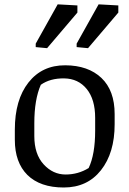

<svg xmlns="http://www.w3.org/2000/svg" viewBox="-20 -835 584 866"><path d="M409.2 -303.7Q409.2 -386.7 371.1 -433.6Q333 -480.5 269.5 -481.4Q206.5 -482.4 164.1 -452.6Q134.8 -386.2 134.8 -279.3V-221.2Q134.8 -139.6 176.8 -93.8Q218.8 -47.9 275.9 -47.9Q332.5 -47.9 379.9 -77.1Q409.2 -138.7 409.2 -245.6ZM103.5 -45.9Q46.9 -102.5 46.9 -204.6V-250Q46.9 -384.8 108.4 -462.9Q169.9 -541 274.4 -540.5Q377.9 -540 437.5 -483.4Q497.1 -426.8 497.1 -320.3V-274.4Q497.1 -145.5 435.5 -67.4Q374 10.7 267.6 10.7Q161.1 10.7 103.5 -45.9ZM325.7 -638.2 424.8 -815.4 513.7 -810.5V-778.3L377 -617.7L325.7 -622.6ZM141.1 -638.2 240.2 -815.4 329.1 -810.5V-778.3L192.4 -617.7L141.1 -622.6Z"/></svg>

Font: NoticiaText-Regular
Style: Regular
Weight: 400
Designer: JM Sole
Foundry: JM Sole
Version: Version 1.003